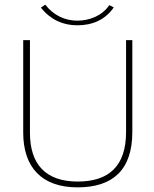

<svg xmlns="http://www.w3.org/2000/svg" viewBox="-20 -796 665 827"><path d="M451 -774C419 -727 364 -707 313 -707C261 -707 211 -729 175 -776L156 -763C198 -711 251 -687 313 -687C377 -687 433 -710 470 -764ZM314 11C465 11 550 -63 550 -228V-623H523V-227C523 -81 449 -14 315 -14C177 -14 109 -88 109 -224V-623H80V-225C80 -75 160 11 314 11Z"/></svg>

Font: Inconsolata Expanded ExtraLight
Style: Regular
Weight: 200
Width: 7
Monospace: yes
Designer: Raph Levien, Cyreal, Brenton Simpson
Foundry: Raph Levien, Cyreal, Google
Version: Version 3.100